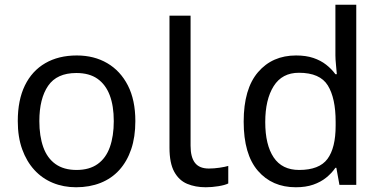

<svg xmlns="http://www.w3.org/2000/svg" viewBox="-20 -780 1608 810"><path d="M551 -269Q551 -202 533.5 -150.5Q516 -99 483.5 -63Q451 -27 404.5 -8.5Q358 10 301 10Q248 10 203 -8.5Q158 -27 125 -63Q92 -99 73.5 -150.5Q55 -202 55 -269Q55 -358 85 -419.5Q115 -481 171 -513.5Q227 -546 304 -546Q377 -546 432.5 -513.5Q488 -481 519.5 -419.5Q551 -358 551 -269ZM146 -269Q146 -206 162.5 -159.5Q179 -113 214 -88Q249 -63 303 -63Q357 -63 392 -88Q427 -113 443.5 -159.5Q460 -206 460 -269Q460 -333 443 -378Q426 -423 391.5 -447.5Q357 -472 302 -472Q220 -472 183 -418Q146 -364 146 -269Z M848 10Q804 10 769.5 -4.5Q735 -19 715 -55.5Q695 -92 695 -157V-714H784V-165Q784 -117 802.5 -93Q821 -69 861 -69Q883 -69 906.5 -72.5Q930 -76 943 -80V-6Q929 1 901.5 5.5Q874 10 848 10Z M1228 10Q1128 10 1068 -59.5Q1008 -129 1008 -267Q1008 -405 1068.5 -475.5Q1129 -546 1229 -546Q1271 -546 1302 -535.5Q1333 -525 1356 -507Q1379 -489 1395 -467H1401Q1400 -480 1397.5 -505.5Q1395 -531 1395 -546V-760H1483V0H1412L1399 -72H1395Q1379 -49 1356 -30.5Q1333 -12 1301.5 -1Q1270 10 1228 10ZM1242 -63Q1327 -63 1361.5 -109.5Q1396 -156 1396 -250V-266Q1396 -366 1363 -419.5Q1330 -473 1241 -473Q1170 -473 1134.5 -416.5Q1099 -360 1099 -265Q1099 -169 1134.5 -116Q1170 -63 1242 -63Z"/></svg>

Font: hex115
Style: Regular
Weight: 400
Designer: Monotype Design Team
Foundry: Monotype Imaging Inc.
Version: Version 2.013